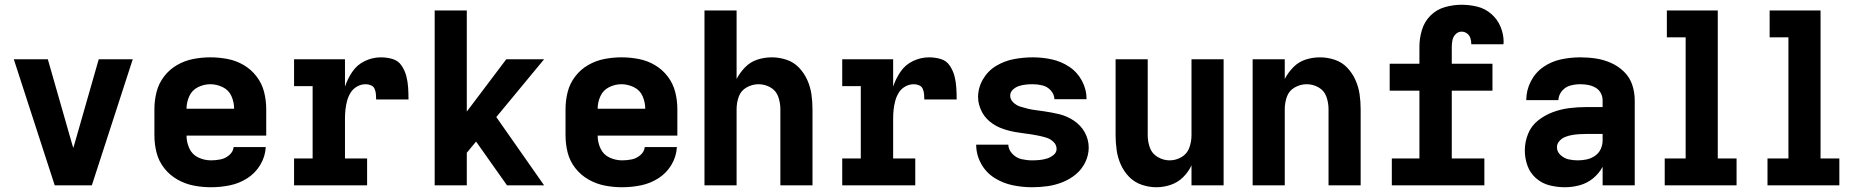

<svg xmlns="http://www.w3.org/2000/svg" viewBox="-20 -779 7816 807"><path d="M210 0H366L538 -530H395L294 -177Q291 -166 288 -157Q285 -166 282 -177L181 -530H38Z M867 8Q907 8 946 0Q985 -8 1019 -29.5Q1053 -51 1074 -86Q1095 -121 1097 -161H962Q960 -141 943.5 -127Q927 -113 907 -109Q887 -105 867 -105Q839 -105 813.5 -117Q788 -129 776 -155Q764 -181 764 -209H1099V-320Q1099 -357 1090 -392.5Q1081 -428 1058.5 -457.5Q1036 -487 1004.5 -505.5Q973 -524 937 -531Q901 -538 864 -538Q828 -538 792 -531Q756 -524 724 -505.5Q692 -487 669.5 -457.5Q647 -428 638 -392.5Q629 -357 629 -320V-210Q629 -173 638 -137.5Q647 -102 670 -72.5Q693 -43 725.5 -24.5Q758 -6 794 1Q830 8 867 8ZM964 -322H764Q764 -349 775.5 -374.5Q787 -400 812 -412.5Q837 -425 864 -425Q891 -425 916.5 -412.5Q942 -400 953 -374.5Q964 -349 964 -322Z M1216 0H1523V-113H1430V-281Q1430 -300 1432 -318.5Q1434 -337 1439 -355.5Q1444 -374 1454 -390Q1464 -406 1481 -415.5Q1498 -425 1517 -425Q1528 -425 1539 -420.5Q1550 -416 1554.5 -405.5Q1559 -395 1560 -383.5Q1561 -372 1561 -361H1697Q1697 -385 1695.5 -410Q1694 -435 1688 -458.5Q1682 -482 1668 -503Q1654 -524 1630 -531Q1606 -538 1581 -538Q1546 -538 1513.5 -522.5Q1481 -507 1461 -477.5Q1441 -448 1430 -415V-530H1216V-417H1294V-113H1216Z M1807 0H1942V-137L1981 -184L2111 0H2267L2066 -287L2267 -530H2108L1942 -310V-735H1807Z M2595 8Q2635 8 2674 0Q2713 -8 2747 -29.5Q2781 -51 2802 -86Q2823 -121 2825 -161H2690Q2688 -141 2671.5 -127Q2655 -113 2635 -109Q2615 -105 2595 -105Q2567 -105 2541.5 -117Q2516 -129 2504 -155Q2492 -181 2492 -209H2827V-320Q2827 -357 2818 -392.5Q2809 -428 2786.5 -457.5Q2764 -487 2732.5 -505.5Q2701 -524 2665 -531Q2629 -538 2592 -538Q2556 -538 2520 -531Q2484 -524 2452 -505.5Q2420 -487 2397.5 -457.5Q2375 -428 2366 -392.5Q2357 -357 2357 -320V-210Q2357 -173 2366 -137.5Q2375 -102 2398 -72.5Q2421 -43 2453.5 -24.5Q2486 -6 2522 1Q2558 8 2595 8ZM2692 -322H2492Q2492 -349 2503.5 -374.5Q2515 -400 2540 -412.5Q2565 -425 2592 -425Q2619 -425 2644.5 -412.5Q2670 -400 2681 -374.5Q2692 -349 2692 -322Z M2941 0H3076V-320Q3076 -347 3085 -372.5Q3094 -398 3118 -411.5Q3142 -425 3168 -425Q3195 -425 3218.5 -411.5Q3242 -398 3251 -372.5Q3260 -347 3260 -320V0H3395V-320Q3395 -352 3390.5 -383Q3386 -414 3373 -443Q3360 -472 3338 -495Q3316 -518 3285.5 -528Q3255 -538 3224 -538Q3193 -538 3163.5 -528.5Q3134 -519 3112 -496.5Q3090 -474 3076 -447V-735H2941Z M3520 0H3827V-113H3734V-281Q3734 -300 3736 -318.5Q3738 -337 3743 -355.5Q3748 -374 3758 -390Q3768 -406 3785 -415.5Q3802 -425 3821 -425Q3832 -425 3843 -420.5Q3854 -416 3858.5 -405.5Q3863 -395 3864 -383.5Q3865 -372 3865 -361H4001Q4001 -385 3999.5 -410Q3998 -435 3992 -458.5Q3986 -482 3972 -503Q3958 -524 3934 -531Q3910 -538 3885 -538Q3850 -538 3817.5 -522.5Q3785 -507 3765 -477.5Q3745 -448 3734 -415V-530H3520V-417H3598V-113H3520Z M4318 8Q4351 8 4383 3.5Q4415 -1 4445.5 -13Q4476 -25 4501.5 -46Q4527 -67 4541.5 -97Q4556 -127 4556 -159Q4556 -176 4551.5 -192.5Q4547 -209 4539 -223.5Q4531 -238 4519 -250.5Q4507 -263 4493.5 -272Q4480 -281 4464.5 -288Q4449 -295 4432.5 -299Q4416 -303 4399.5 -306Q4383 -309 4366.5 -311.5Q4350 -314 4333.5 -316Q4317 -318 4300.5 -322Q4284 -326 4268 -331Q4252 -336 4239 -348.5Q4226 -361 4226 -377Q4226 -392 4237.5 -402.5Q4249 -413 4263 -417.5Q4277 -422 4291.5 -423.5Q4306 -425 4321 -425Q4341 -425 4361.5 -420Q4382 -415 4396.5 -399Q4411 -383 4412 -362H4547Q4547 -403 4527.5 -439.5Q4508 -476 4474 -498.5Q4440 -521 4400.5 -529.5Q4361 -538 4321 -538Q4281 -538 4241.5 -530.5Q4202 -523 4167.5 -502.5Q4133 -482 4112 -446.5Q4091 -411 4091 -371Q4091 -354 4095.5 -338Q4100 -322 4108 -307Q4116 -292 4127.5 -280Q4139 -268 4153 -258.5Q4167 -249 4182.5 -242.5Q4198 -236 4214.5 -231.5Q4231 -227 4247.5 -224Q4264 -221 4280.5 -219Q4297 -217 4313.5 -214.5Q4330 -212 4346.5 -208.5Q4363 -205 4379 -200Q4395 -195 4408 -182.5Q4421 -170 4421 -153Q4421 -138 4408 -127.5Q4395 -117 4380 -112.5Q4365 -108 4349.5 -106.5Q4334 -105 4318 -105Q4296 -105 4274 -110Q4252 -115 4235.5 -132Q4219 -149 4218 -171H4083Q4083 -129 4103.5 -91.5Q4124 -54 4159.5 -31.5Q4195 -9 4236 -0.5Q4277 8 4318 8Z M4840 8Q4871 8 4900.5 -2Q4930 -12 4952.5 -34Q4975 -56 4988 -84V0H5123V-530H4988V-210Q4988 -184 4979 -158.5Q4970 -133 4946.5 -119Q4923 -105 4896 -105Q4870 -105 4846 -119Q4822 -133 4813 -158.5Q4804 -184 4804 -210V-530H4669V-210Q4669 -179 4673.5 -147.5Q4678 -116 4691 -87Q4704 -58 4726 -35.5Q4748 -13 4778.5 -2.5Q4809 8 4840 8Z M5245 0H5380V-320Q5380 -347 5389 -372.5Q5398 -398 5422 -411.5Q5446 -425 5472 -425Q5499 -425 5522.5 -411.5Q5546 -398 5555 -372.5Q5564 -347 5564 -320V0H5699V-320Q5699 -352 5694.5 -383Q5690 -414 5677 -443Q5664 -472 5642 -495Q5620 -518 5589.5 -528Q5559 -538 5528 -538Q5497 -538 5467.5 -528.5Q5438 -519 5416 -496.5Q5394 -474 5380 -447V-530H5245Z M5830 0H6219V-113H6082V-398H6253V-511H6082V-583Q6082 -597 6085 -611Q6088 -625 6098.5 -635.5Q6109 -646 6123 -646Q6136 -646 6146 -638.5Q6156 -631 6160 -619.5Q6164 -608 6164 -595V-593H6299Q6300 -597 6300 -602Q6300 -635 6287 -666.5Q6274 -698 6248 -720.5Q6222 -743 6189.5 -751Q6157 -759 6123 -759Q6088 -759 6053 -749Q6018 -739 5992.5 -713.5Q5967 -688 5956.5 -653Q5946 -618 5946 -583V-511H5821V-398H5946V-113H5830Z M6557 8Q6589 8 6620 -0.5Q6651 -9 6676 -29.5Q6701 -50 6716 -78V0H6851V-357Q6851 -391 6840.5 -422.5Q6830 -454 6806 -477.5Q6782 -501 6751.5 -514.5Q6721 -528 6688.5 -533Q6656 -538 6622 -538Q6582 -538 6541.5 -529.5Q6501 -521 6467 -497.5Q6433 -474 6414 -436.5Q6395 -399 6395 -358H6530Q6531 -380 6545.5 -397Q6560 -414 6580.5 -419.5Q6601 -425 6622 -425Q6639 -425 6655 -422Q6671 -419 6685.5 -411Q6700 -403 6708 -388.5Q6716 -374 6716 -357V-329H6647Q6611 -329 6575.5 -324.5Q6540 -320 6506.5 -307.5Q6473 -295 6444.5 -272.5Q6416 -250 6402.5 -216Q6389 -182 6389 -147Q6389 -114 6400 -83Q6411 -52 6436 -30Q6461 -8 6493 0Q6525 8 6557 8ZM6612 -105Q6593 -105 6574 -109Q6555 -113 6539.5 -127Q6524 -141 6524 -160Q6524 -175 6534.5 -186.5Q6545 -198 6559 -203.5Q6573 -209 6587.5 -211.5Q6602 -214 6617 -215Q6632 -216 6647 -216H6716V-189Q6716 -170 6708 -152.5Q6700 -135 6684 -124Q6668 -113 6649.5 -109Q6631 -105 6612 -105Z M6977 0H7279V-113H7200V-735H6986V-622H7065V-113H6977Z M7409 0H7711V-113H7632V-735H7418V-622H7497V-113H7409Z"/></svg>

Font: Iosevka Sparkle Extrabold
Style: Regular
Weight: 800
Designer: Belleve Invis
Foundry: Belleve Invis
Version: Version 4.5.0; ttfautohint (v1.8.3)